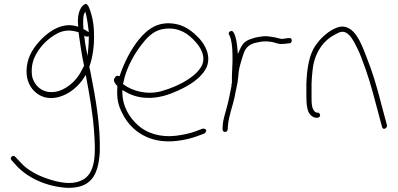

<svg xmlns="http://www.w3.org/2000/svg" viewBox="-20 -677 1995 962"><path d="M34 117C34 121 36 123 38 125V126L66 157C121 214 210 257 313 264C437 268 472 201 480 86C484 -48 458 -190 435 -307L432 -322C431 -327 429 -333 428 -341V-344C444 -387 453 -449 451 -508C451 -544 445 -580 438 -604C431 -629 421 -661 407 -657C375 -641 366 -592 372 -543L365 -545C293 -567 228 -521 190 -483C158 -451 129 -412 118 -364C106 -309 116 -264 142 -231C170 -197 215 -174 278 -192C330 -207 375 -246 403 -291L410 -302L412 -289C427 -211 445 -107 451 -23C459 84 465 200 381 230C336 249 277 237 232 223C176 206 120 178 85 139L56 108C54 106 50 104 47 104C41 104 34 110 34 117ZM140 -301C135 -347 147 -384 166 -414C188 -451 222 -484 261 -506C298 -528 336 -528 374 -515V-512C380 -466 390 -398 401 -349V-347L392 -330C368 -279 325 -237 272 -220H271C203 -202 156 -240 142 -290C141 -294 141 -297 140 -301ZM397 -578C397 -588 398 -598 401 -606L407 -619L411 -605C417 -580 421 -551 425 -516L416 -521C409 -526 405 -529 398 -531V-535C397 -550 396 -565 397 -578ZM402 -499C407 -494 416 -492 425 -495V-489C425 -471 424 -452 422 -432L419 -397L412 -431C408 -452 405 -472 403 -489Z M553 -285C546 -272 557 -257 567 -247L568 -245V-240C564 -183 572 -149 594 -107C638 -19 731 45 866 29C907 24 939 16 966 6L1004 -8C1007 -10 1010 -13 1012 -18C1018 -27 1004 -35 994 -32L957 -18C932 -9 901 -2 863 3C785 13 715 -10 673 -48C630 -86 593 -142 593 -217V-226C626 -206 659 -190 710 -187C772 -183 828 -203 872 -223C931 -250 991 -287 1016 -342C1038 -399 1008 -452 977 -486C948 -516 914 -544 869 -555C777 -576 720 -533 676 -479C637 -432 601 -362 579 -295C566 -300 560 -297 554 -285ZM596 -256 599 -267C613 -339 657 -414 696 -462C726 -499 757 -528 808 -533C879 -541 926 -505 958 -469C981 -444 1012 -400 993 -352C979 -322 950 -297 922 -279C884 -254 838 -234 788 -220C715 -200 641 -222 599 -254ZM599 -267ZM922 -279ZM1016 -342Z M1095 -30C1095 -22 1100 -16 1106 -16C1116 -16 1119 -20 1121 -29L1122 -47C1126 -97 1146 -145 1156 -193C1161 -225 1171 -257 1173 -286C1175 -308 1177 -332 1183 -351L1191 -379L1201 -410C1212 -442 1234 -458 1267 -464L1282 -467C1301 -471 1323 -470 1341 -467C1360 -464 1376 -454 1394 -457H1395C1404 -457 1418 -458 1424 -460H1432C1446 -463 1445 -490 1429 -486H1422C1413 -484 1404 -484 1395 -482H1394C1389 -482 1385 -483 1381 -484L1365 -488C1358 -490 1351 -491 1344 -492L1323 -495C1301 -498 1280 -492 1260 -489L1241 -483C1234 -480 1225 -478 1219 -474C1199 -463 1190 -448 1180 -425L1172 -406L1170 -427C1167 -462 1163 -491 1151 -514H1150C1143 -532 1120 -516 1127 -504H1128C1131 -496 1134 -492 1137 -479C1144 -451 1145 -418 1145 -384C1145 -370 1145 -357 1144 -346C1144 -327 1142 -312 1142 -297V-279C1142 -273 1143 -256 1139 -252V-250L1140 -249V-247C1133 -213 1127 -178 1118 -145C1110 -113 1098 -80 1096 -50ZM1156 -188Z M1515 -195C1515 -155 1519 -115 1537 -100C1547 -91 1556 -87 1563 -87H1571C1578 -87 1584 -93 1584 -100C1584 -107 1578 -113 1571 -113H1564L1563 -114C1540 -126 1541 -164 1541 -195V-258C1542 -279 1543 -301 1546 -324C1554 -408 1597 -473 1659 -504C1680 -516 1699 -526 1722 -508C1734 -499 1744 -484 1755 -465C1767 -443 1780 -417 1791 -387C1824 -301 1839 -249 1868 -139L1894 -42C1898 -22 1921 -34 1919 -49L1893 -146C1864 -258 1849 -308 1815 -395C1795 -447 1773 -503 1738 -529C1705 -552 1679 -546 1645 -528C1612 -509 1584 -482 1562 -451C1529 -404 1518 -336 1515 -258ZM1659 -504Z"/></svg>

Font: Stray Cat
Style: Lt
Weight: 300
Version: Version 1.0